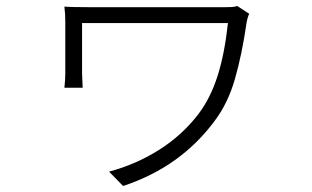

<svg xmlns="http://www.w3.org/2000/svg" viewBox="-20 -551 1040 641"><path d="M803 -474Q788 -370 764.5 -288Q741 -206 697 -148Q642 -73 566 -18Q490 37 391 70L344 22Q434 -2 511.5 -51Q589 -100 643 -171Q683 -224 706.5 -298Q730 -372 741 -474H254V-305Q255 -282 256 -258H195Q198 -284 198 -305V-478Q198 -505 195 -529Q216 -527 279 -527H732Q742 -527 753 -527.5Q764 -528 772 -531L812 -505Q809 -499 806.5 -490Q804 -481 803 -474Z"/></svg>

Font: 寒蝉端黑体 Light
Style: Regular
Weight: 300
Designer: ChillDuanSans {Warren2060}; 
Source Han Sans {Ryoko NISHIZUKA 西塚涼子 (kana, bopomofo & ideographs); Paul D. Hunt (Latin, G
Foundry: ChillType&Adobe
Version: Version 1.300;Glyphs 3.3 (3306)